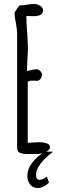

<svg xmlns="http://www.w3.org/2000/svg" viewBox="-20 -777 318 976"><path d="M84 1Q67 -4 67 -27V-608Q67 -625 61 -659Q54 -690 54 -710V-713Q71 -741 79 -749Q93 -749 116 -753Q137 -757 153 -757Q169 -757 184 -747.5Q199 -738 199 -725Q199 -695 153 -695H139Q133 -696 125 -696Q116 -696 114 -695Q114 -661 118 -613L120 -585L122 -530Q122 -511 119 -472L117 -416L131 -419Q151 -425 164 -425Q175 -425 184 -416.5Q193 -408 193 -397Q193 -385 185.5 -375.5Q178 -366 167 -366L155 -367H142Q127 -367 121 -360V-51L177 -54Q234 -54 234 -28V-24Q228 -12 212 -4.5Q196 3 181 5L148 6H117Q98 6 84 1ZM119 119Q119 82 144 49.5Q169 17 209 -6H250Q163 61 163 112Q163 137 181 137Q196 137 218 121L229 150Q222 160 204.5 169.5Q187 179 173 179Q147 179 133 160.5Q119 142 119 119Z"/></svg>

Font: Amatic SC
Style: Bold
Weight: 700
Designer: Multiple Designers
Foundry: Vernon Adams
Version: Version 2.505